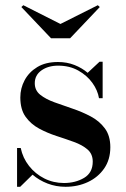

<svg xmlns="http://www.w3.org/2000/svg" viewBox="-20 -707 485 737"><path d="M212 -615 355.5 -687 363 -680 249 -560H176L62 -680L69.5 -687ZM57.5 10H45.5V-139H59.5Q67.5 -100.5 91.5 -70Q115.5 -39.5 150.2 -22Q185 -4.5 225.5 -4.5Q269.5 -4.5 302.8 -24.2Q336 -44 336 -86.5Q336 -116 316 -133.2Q296 -150.5 264.2 -162Q232.5 -173.5 197 -185Q161.5 -196.5 130 -213.5Q98.5 -230.5 78.2 -258.8Q58 -287 58 -333Q58 -368 74.5 -399Q91 -430 123 -449.5Q155 -469 202.5 -469Q237 -469 266 -457.5Q295 -446 316.5 -427.5L362 -470H374V-330H360Q355 -360.5 334.5 -389Q314 -417.5 280.5 -436.2Q247 -455 203 -455Q165 -455 139.2 -436.8Q113.5 -418.5 113.5 -387.5Q113.5 -360 134.5 -343.2Q155.5 -326.5 188.5 -314.5Q221.5 -302.5 258.5 -290Q295.5 -277.5 328.5 -260Q361.5 -242.5 382.5 -214.2Q403.5 -186 403.5 -142Q403.5 -94.5 380 -60.5Q356.5 -26.5 317.5 -8.2Q278.5 10 231.5 10Q195 10 162.5 -2.5Q130 -15 105 -36.5Z"/></svg>

Font: Bodoni* 16 Medium
Style: Regular
Weight: 500
Version: Version 2.2